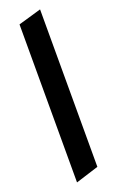

<svg xmlns="http://www.w3.org/2000/svg" viewBox="-170 -789 594 974"><g transform="rotate(-20 127.0 -302.5)"><path d="M65 -711V142L189 103V-747Z"/></g></svg>

Font: Amita
Style: Bold
Weight: 700
Designer: Eduardo Rodriguez Tunni, Modular Infotech, Brian J. Bonislawsky
Foundry: Eduardo Rodriguez Tunni, Modular Infotech, Brian J. Bonislawsky
Version: Version 1.003